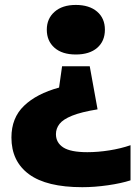

<svg xmlns="http://www.w3.org/2000/svg" viewBox="-20 -578 580 798"><path d="M295 -557.5Q351 -557.5 383.5 -529.8Q416 -502 416 -454.5Q416 -407 384 -379.2Q352 -351.5 295 -351.5Q238 -351.5 206.2 -379.8Q174.5 -408 174.5 -454.5Q174.5 -500.5 206.8 -529Q239 -557.5 295 -557.5ZM353 -302.5 385.5 -123.5Q317.5 -112.5 279.8 -97.2Q242 -82 227.2 -62.8Q212.5 -43.5 212.5 -20.5Q212.5 15 243 34.8Q273.5 54.5 343 54.5Q387 54.5 434.5 47Q482 39.5 522.5 25.5V171.5Q484 184 428.5 192Q373 200 322 200Q173.5 200 100.5 146.2Q27.5 92.5 27.5 -6.5Q27.5 -88 79.8 -138.2Q132 -188.5 225.5 -214L238 -302.5Z"/></svg>

Font: Encode Sans Semi Expanded ExtraBold
Style: Regular
Weight: 800
Width: 6
Designer: Multiple Designers
Foundry: Impallari Type
Version: Version 3.000; ttfautohint (v1.8.3) -l 8 -r 50 -G 200 -x 14 